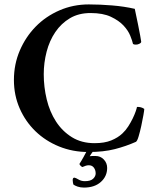

<svg xmlns="http://www.w3.org/2000/svg" viewBox="-20 -681 707 869"><path d="M382 -661Q432 -661 487 -656.5Q542 -652 590 -641Q590 -639 595 -617Q600 -595 605 -569Q610 -543 614.5 -520Q619 -497 619 -493Q620 -488 612 -483.5Q604 -479 595 -479Q586 -479 582 -482Q579 -496 569.5 -519.5Q560 -543 539 -565.5Q518 -588 482 -605Q446 -622 390 -622Q336 -622 296.5 -598.5Q257 -575 230.5 -536Q204 -497 191 -447Q178 -397 178 -345Q178 -287 191.5 -231Q205 -175 233.5 -131Q262 -87 305.5 -60Q349 -33 408 -33Q453 -33 483.5 -45.5Q514 -58 534 -77Q549 -91 560.5 -109Q572 -127 580.5 -144.5Q589 -162 594 -176.5Q599 -191 600 -197Q619 -198 633 -188Q633 -182 629 -159.5Q625 -137 619.5 -111.5Q614 -86 607.5 -64Q601 -42 595 -39Q550 -19 499.5 -6Q449 7 380 7Q309 7 247.5 -18Q186 -43 140.5 -87Q95 -131 69 -190.5Q43 -250 43 -319Q43 -390 69.5 -452Q96 -514 141.5 -560.5Q187 -607 249 -634Q311 -661 382 -661ZM386 26Q392 25 399 25Q406 25 412 25Q435 25 450 41Q465 57 465 79Q465 117 436.5 142.5Q408 168 360 168Q344 168 331 163.5Q318 159 312 154Q311 151 310 144.5Q309 138 309 134Q309 123 317 123Q323 124 335.5 131.5Q348 139 364 139Q390 139 401.5 128Q413 117 413 104Q413 89 405 78Q397 67 382 67Q375 67 368.5 69Q362 71 353 75Q351 75 345 69.5Q339 64 340 60Q348 48 358 30Q368 12 374 0H404Q402 3 395 12.5Q388 22 386 26Z"/></svg>

Font: Vermiglione SemiBold
Style: Regular
Weight: 600
Version: Version 1.000